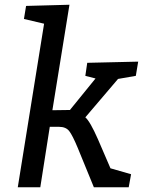

<svg xmlns="http://www.w3.org/2000/svg" viewBox="-20 -790 603 810"><path d="M273 -770 201 -325 275 -326 383 -459 340 -470 348 -525 563 -530 553 -470 478 -457 340 -295Q360 -278 393 -203L446 -80L533 -55L523 0H376L308 -166Q286 -219 272 -237Q258 -255 229 -255H190L150 0H55L166 -690L81 -710L90 -765Z"/></svg>

Font: Bitter
Style: Italic
Weight: 400
Italic angle: -9°
Designer: Sol Matas
Foundry: Sol Matas
Version: Version 1.001